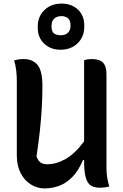

<svg xmlns="http://www.w3.org/2000/svg" viewBox="-20 -1040 690 1073"><path d="M229 13Q188 13 152.5 -9Q117 -31 95.5 -72.5Q74 -114 74 -171V-584Q74 -619 70.5 -648Q67 -677 59 -702Q84 -710 112 -710Q162 -710 189.5 -677.5Q217 -645 217 -559Q217 -497 213.5 -437Q210 -377 203 -311Q196 -245 184 -166Q193 -141 207.5 -131.5Q222 -122 244 -122Q295 -122 347.5 -152Q400 -182 450 -250V-703Q460 -707 471 -708.5Q482 -710 492 -710Q536 -710 555.5 -690Q575 -670 575 -626V-101Q575 -46 591 2Q568 9 537 9Q509 9 489.5 -2Q470 -13 460 -45.5Q450 -78 450 -140V-146H444Q418 -84 382.5 -49Q347 -14 308 -0.5Q269 13 229 13ZM324 -1020Q380 -1020 415.5 -986.5Q451 -953 451 -897V-891Q451 -834 413.5 -798Q376 -762 318 -762Q263 -762 227 -796Q191 -830 191 -885V-892Q191 -948 228.5 -984Q266 -1020 324 -1020ZM325 -950Q298 -950 283 -936Q268 -922 268 -896V-889Q268 -869 279 -855Q295 -843 320 -843Q345 -843 359.5 -857Q374 -871 374 -894V-901Q374 -924 361 -937Q345 -950 325 -950Z"/></svg>

Font: Recursive Sn Csl St SmB
Style: Regular
Weight: 600
Version: Version 1.079;hotconv 1.0.112;makeotfexe 2.5.65598; ttfautoh